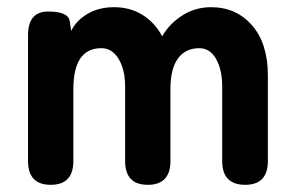

<svg xmlns="http://www.w3.org/2000/svg" viewBox="-20 -514 823 534"><path d="M121 0Q58 0 58 -66V-416Q58 -482 114 -482Q170 -482 174 -455L178 -428Q192 -457 223.5 -475.5Q255 -494 297 -494Q342 -494 376.5 -472.5Q411 -451 431 -413Q451 -448 487 -471Q523 -494 567 -494Q637 -494 681 -443.5Q725 -393 725 -304V-66Q725 0 662 0Q598 0 598 -66V-273Q598 -320 581 -350Q564 -380 534 -380Q496 -380 475 -351.5Q454 -323 454 -266V-66Q454 0 391 0Q328 0 328 -66V-273Q328 -320 310 -350Q292 -380 262 -380Q184 -380 184 -266V-66Q184 0 121 0Z"/></svg>

Font: Zen Maru Gothic Black
Style: Regular
Weight: 900
Designer: Yoshimichi Ohira
Foundry: Positype
Version: Version 1.001